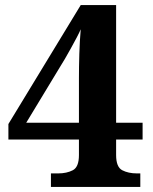

<svg xmlns="http://www.w3.org/2000/svg" viewBox="-20 -734 599 754"><path d="M180 0V-53H208Q242 -53 266 -65.5Q290 -78 290 -125V-186H13V-247L297 -714H436V-252H540V-186H436V-125Q436 -78 460 -65.5Q484 -53 518 -53H531V0ZM83 -252H290V-427Q290 -471 291.5 -522Q293 -573 297 -619Q292 -607 281.5 -587Q271 -567 258.5 -544.5Q246 -522 235 -503Q224 -484 218 -475Z"/></svg>

Font: Noto Serif Yezidi
Style: Bold
Weight: 700
Designer: Dalton Maag Ltd
Foundry: Dalton Maag Ltd
Version: Version 1.001; ttfautohint (v1.8.4.7-5d5b)